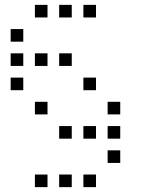

<svg xmlns="http://www.w3.org/2000/svg" viewBox="-20 -696 640 792"><path d="M125 -676Q124 -676 124 -676Q124 -676 124 -675V-625Q124 -624 124 -624Q124 -624 125 -624H175Q176 -624 176 -624Q176 -624 176 -625V-675Q176 -676 176 -676Q176 -676 175 -676ZM225 -676Q224 -676 224 -676Q224 -676 224 -675V-625Q224 -624 224 -624Q224 -624 225 -624H275Q276 -624 276 -624Q276 -624 276 -625V-675Q276 -676 276 -676Q276 -676 275 -676ZM325 -676Q324 -676 324 -676Q324 -676 324 -675V-625Q324 -624 324 -624Q324 -624 325 -624H375Q376 -624 376 -624Q376 -624 376 -625V-675Q376 -676 376 -676Q376 -676 375 -676ZM25 -576Q24 -576 24 -576Q24 -576 24 -575V-525Q24 -524 24 -524Q24 -524 25 -524H75Q76 -524 76 -524Q76 -524 76 -525V-575Q76 -576 76 -576Q76 -576 75 -576ZM25 -476Q24 -476 24 -476Q24 -476 24 -475V-425Q24 -424 24 -424Q24 -424 25 -424H75Q76 -424 76 -424Q76 -424 76 -425V-475Q76 -476 76 -476Q76 -476 75 -476ZM125 -476Q124 -476 124 -476Q124 -476 124 -475V-425Q124 -424 124 -424Q124 -424 125 -424H175Q176 -424 176 -424Q176 -424 176 -425V-475Q176 -476 176 -476Q176 -476 175 -476ZM225 -476Q224 -476 224 -476Q224 -476 224 -475V-425Q224 -424 224 -424Q224 -424 225 -424H275Q276 -424 276 -424Q276 -424 276 -425V-475Q276 -476 276 -476Q276 -476 275 -476ZM25 -376Q24 -376 24 -376Q24 -376 24 -375V-325Q24 -324 24 -324Q24 -324 25 -324H75Q76 -324 76 -324Q76 -324 76 -325V-375Q76 -376 76 -376Q76 -376 75 -376ZM325 -376Q324 -376 324 -376Q324 -376 324 -375V-325Q324 -324 324 -324Q324 -324 325 -324H375Q376 -324 376 -324Q376 -324 376 -325V-375Q376 -376 376 -376Q376 -376 375 -376ZM125 -276Q124 -276 124 -276Q124 -276 124 -275V-225Q124 -224 124 -224Q124 -224 125 -224H175Q176 -224 176 -224Q176 -224 176 -225V-275Q176 -276 176 -276Q176 -276 175 -276ZM425 -276Q424 -276 424 -276Q424 -276 424 -275V-225Q424 -224 424 -224Q424 -224 425 -224H475Q476 -224 476 -224Q476 -224 476 -225V-275Q476 -276 476 -276Q476 -276 475 -276ZM225 -176Q224 -176 224 -176Q224 -176 224 -175V-125Q224 -124 224 -124Q224 -124 225 -124H275Q276 -124 276 -124Q276 -124 276 -125V-175Q276 -176 276 -176Q276 -176 275 -176ZM325 -176Q324 -176 324 -176Q324 -176 324 -175V-125Q324 -124 324 -124Q324 -124 325 -124H375Q376 -124 376 -124Q376 -124 376 -125V-175Q376 -176 376 -176Q376 -176 375 -176ZM425 -176Q424 -176 424 -176Q424 -176 424 -175V-125Q424 -124 424 -124Q424 -124 425 -124H475Q476 -124 476 -124Q476 -124 476 -125V-175Q476 -176 476 -176Q476 -176 475 -176ZM425 -76Q424 -76 424 -76Q424 -76 424 -75V-25Q424 -24 424 -24Q424 -24 425 -24H475Q476 -24 476 -24Q476 -24 476 -25V-75Q476 -76 476 -76Q476 -76 475 -76ZM125 24Q124 24 124 24Q124 24 124 25V75Q124 76 124 76Q124 76 125 76H175Q176 76 176 76Q176 76 176 75V25Q176 24 176 24Q176 24 175 24ZM225 24Q224 24 224 24Q224 24 224 25V75Q224 76 224 76Q224 76 225 76H275Q276 76 276 76Q276 76 276 75V25Q276 24 276 24Q276 24 275 24ZM325 24Q324 24 324 24Q324 24 324 25V75Q324 76 324 76Q324 76 325 76H375Q376 76 376 76Q376 76 376 75V25Q376 24 376 24Q376 24 375 24Z"/></svg>

Font: Doto
Style: Regular
Weight: 400
Monospace: yes
Version: Version 1.000